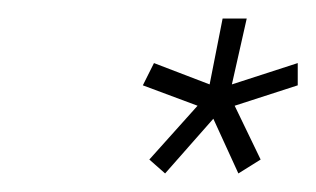

<svg xmlns="http://www.w3.org/2000/svg" viewBox="-20 -731 341 207"><path d="M141 -559 193 -617 134 -639 146 -663 206 -640 220 -711H246L230 -640L301 -663V-639L233 -617L261 -559L237 -544L210 -603L158 -544Z"/></svg>

Font: Raleway-v4020 ExtraLight
Style: Italic
Weight: 275
Italic angle: -12°
Designer: Matt McInerney, Pablo Impallari, Rodrigo Fuenzalida
Foundry: Matt McInerney, Pablo Impallari, Rodrigo Fuenzalida
Version: Version 4.020;PS 004.020;hotconv 1.0.88;makeotf.lib2.5.64775